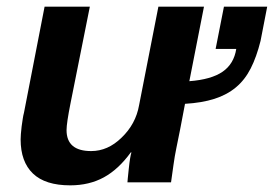

<svg xmlns="http://www.w3.org/2000/svg" viewBox="-20 -548 823 577"><path d="M250 -528 192 -238Q180 -178 180 -157Q180 -94 254 -94Q304 -94 345 -134Q388 -175 398 -232L456 -528H593L549 -304Q615 -309 649 -332.5Q683 -356 690 -401H628L653 -528H783L763 -425Q751 -377 733.5 -342.5Q716 -308 689 -285.5Q662 -263 624.5 -251Q587 -239 536 -236Q528 -193 521.5 -160Q515 -127 510 -103Q505 -79 501.5 -53.5Q498 -28 494 0H363Q363 -2 364 -12Q365 -22 367 -41Q369 -60 371 -72Q373 -84 375 -90H373Q336 -39 292 -15Q248 9 191 9Q116 9 79 -26.5Q42 -62 42 -129Q42 -142 45 -168Q47 -182 48.5 -192Q50 -202 52 -209L114 -528Z"/></svg>

Font: Libra Sans Modern
Style: Bold Italic
Weight: 700
Italic angle: -12°
Foundry: Stefan Peev, Context Ltd
Version: Version 1.000